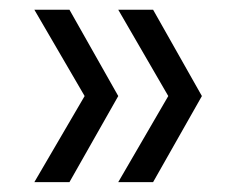

<svg xmlns="http://www.w3.org/2000/svg" viewBox="-20 -490 475 390"><path d="M291 -120.1H220.2L321.8 -294.9L220.2 -470.2H291L390.1 -294.9ZM121.1 -120.1H49.8L151.9 -294.9L49.8 -470.2H121.1L220.2 -294.9Z"/></svg>

Font: SVN-Poppins Light
Style: Regular
Weight: 300
Designer: Ninad Kale (Devanagari), Jonny Pinhorn (Latin)
Foundry: Indian Type Foundry
Version: Version 3.002 2017